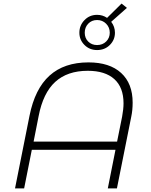

<svg xmlns="http://www.w3.org/2000/svg" viewBox="-20 -1054 842 1074"><path d="M722 -480Q722 -437 714 -400L634 0H583L626 -216H158L115 0H64L145 -406Q175 -557 257 -631Q339 -705 475 -705Q593 -705 657.5 -646Q722 -587 722 -480ZM671 -476Q671 -565 619.5 -611.5Q568 -658 471 -658Q357 -658 289 -596Q221 -534 196 -404L168 -262H635L663 -401Q671 -444 671 -476ZM602 -932Q623 -905 623 -871Q623 -831 594.5 -802.5Q566 -774 523 -774Q481 -774 452.5 -802.5Q424 -831 424 -871Q424 -912 452.5 -941.5Q481 -971 523 -971Q554 -971 579 -954L660 -1034L690 -1010ZM594 -871Q594 -901 573.5 -921.5Q553 -942 523 -942Q493 -942 473.5 -921.5Q454 -901 454 -871Q454 -841 473.5 -821.5Q493 -802 523 -802Q554 -802 574 -822Q594 -842 594 -871Z"/></svg>

Font: Montserrat Alternates Light
Style: Italic
Weight: 300
Italic angle: -11.3°
Designer: Julieta Ulanovsky
Foundry: Julieta Ulanovsky
Version: Version 7.200